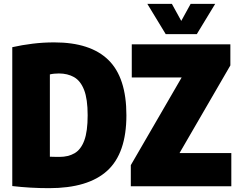

<svg xmlns="http://www.w3.org/2000/svg" viewBox="-20 -971 1242 1001"><path d="M236 10Q138.5 10 44 -1V-725Q95 -736.5 149.8 -743.2Q204.5 -750 263 -750Q451.5 -750 545.2 -658.2Q639 -566.5 639 -370Q639 -172 539.2 -81Q439.5 10 236 10ZM290 -153Q336 -153 369 -172.2Q402 -191.5 419.5 -238.8Q437 -286 437 -370Q437 -454.5 418.5 -502Q400 -549.5 366.2 -568.8Q332.5 -588 287 -588Q276.5 -588 262.8 -586.8Q249 -585.5 240 -583V-154Q256.5 -153.5 269.2 -153.2Q282 -153 290 -153ZM662 0V-110L927 -567H667V-740H1181V-630L916 -173H1186V0ZM844 -793 748 -951H876L925 -862L974 -951H1102L1006 -793Z"/></svg>

Font: Encode Sans Cnd Black
Style: Regular
Weight: 900
Width: 3
Designer: Multiple Designers
Foundry: Impallari Type
Version: Version 3.002; ttfautohint (v1.8.3) -l 8 -r 50 -G 200 -x 14 